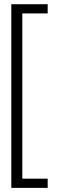

<svg xmlns="http://www.w3.org/2000/svg" viewBox="-20 -737 292 908"><path d="M33.5 151.5H205.5V108H85.5V-673.5H205.5V-717H33.5Z"/></svg>

Font: Anybody Light
Style: Regular
Weight: 300
Designer: Tyler Finck
Foundry: Etcetera Type Company
Version: Version 1.111; ttfautohint (v1.8.4)